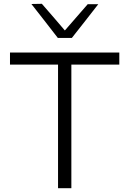

<svg xmlns="http://www.w3.org/2000/svg" viewBox="-20 -989 680 1009"><path d="M285 0Q285 -60 285 -115.5Q285 -171 285 -236.5V-465Q285 -532 285 -587.8Q285 -643.5 285 -703.5L313.5 -649.5H231.5Q170 -649.5 122.8 -649.5Q75.5 -649.5 32.5 -649.5V-713H607V-649.5Q564.5 -649.5 517.2 -649.5Q470 -649.5 408 -649.5H326L355 -703.5Q355 -643.5 355 -587.8Q355 -532 355 -465V-236.5Q355 -171 355 -115.5Q355 -60 355 0ZM284 -789.5Q249.5 -834 214.8 -878.8Q180 -923.5 145 -968L200 -969Q233.5 -930.5 265.8 -893.2Q298 -856 331 -817H310.5Q344 -855.5 376.2 -892.5Q408.5 -929.5 441 -967H496.5Q462 -923 427.5 -878.5Q393 -834 357.5 -789.5Z"/></svg>

Font: Commissioner Thin Light
Style: Regular
Weight: 300
Version: Version 1.000